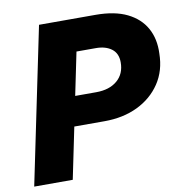

<svg xmlns="http://www.w3.org/2000/svg" viewBox="-81 -806 844 883"><g transform="rotate(-10 340.5 -364.5)"><path d="M8 0 159 -729H422Q512 -729 570 -700.5Q628 -672 656 -621.5Q684 -571 681 -503Q680 -423 640.5 -364Q601 -305 533.5 -272.5Q466 -240 379 -240H222L251 -378H364Q426 -378 462.5 -409Q499 -440 499 -494Q499 -536 471 -557Q443 -578 398 -578H294L310 -591L188 0Z"/></g></svg>

Font: Mona Sans ExtraLight ExtraBold
Style: Italic
Weight: 800
Italic angle: -11.6951°
Version: Version 2.000